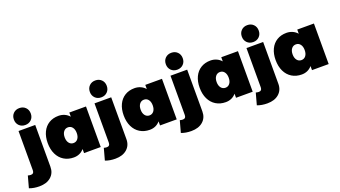

<svg xmlns="http://www.w3.org/2000/svg" viewBox="-139 -1524 4314 2434"><g transform="rotate(-20 2017.5 -307.0)"><path d="M282 -703Q282 -653 250 -621Q218 -589 168 -589Q118 -589 86 -621Q54 -653 54 -703Q54 -753 86 -785Q118 -817 168 -817Q218 -817 250 -785Q282 -753 282 -703ZM16 29Q37 30 48.5 18Q60 6 60 -17V-547H285V17Q285 102 227 152.5Q169 203 71 203Q-5 203 -65 180L-22 23Q2 29 16 29Z M970 -547V0H745V-55Q691 8 606 8Q531 8 474 -27Q417 -62 386 -126.5Q355 -191 355 -277Q355 -361 385 -424Q415 -487 470.5 -521Q526 -555 600 -555Q644 -555 681 -538.5Q718 -522 745 -491V-547ZM745 -271Q745 -319 723 -348Q701 -377 664 -377Q627 -377 604.5 -348Q582 -319 582 -271Q582 -223 604.5 -194Q627 -165 664 -165Q701 -165 723 -194Q745 -223 745 -271Z M1307 -703Q1307 -653 1275 -621Q1243 -589 1193 -589Q1143 -589 1111 -621Q1079 -653 1079 -703Q1079 -753 1111 -785Q1143 -817 1193 -817Q1243 -817 1275 -785Q1307 -753 1307 -703ZM1041 29Q1062 30 1073.5 18Q1085 6 1085 -17V-547H1310V17Q1310 102 1252 152.5Q1194 203 1096 203Q1020 203 960 180L1003 23Q1027 29 1041 29Z M1995 -547V0H1770V-55Q1716 8 1631 8Q1556 8 1499 -27Q1442 -62 1411 -126.5Q1380 -191 1380 -277Q1380 -361 1410 -424Q1440 -487 1495.5 -521Q1551 -555 1625 -555Q1669 -555 1706 -538.5Q1743 -522 1770 -491V-547ZM1770 -271Q1770 -319 1748 -348Q1726 -377 1689 -377Q1652 -377 1629.5 -348Q1607 -319 1607 -271Q1607 -223 1629.5 -194Q1652 -165 1689 -165Q1726 -165 1748 -194Q1770 -223 1770 -271Z M2332 -703Q2332 -653 2300 -621Q2268 -589 2218 -589Q2168 -589 2136 -621Q2104 -653 2104 -703Q2104 -753 2136 -785Q2168 -817 2218 -817Q2268 -817 2300 -785Q2332 -753 2332 -703ZM2066 29Q2087 30 2098.5 18Q2110 6 2110 -17V-547H2335V17Q2335 102 2277 152.5Q2219 203 2121 203Q2045 203 1985 180L2028 23Q2052 29 2066 29Z M3020 -547V0H2795V-55Q2741 8 2656 8Q2581 8 2524 -27Q2467 -62 2436 -126.5Q2405 -191 2405 -277Q2405 -361 2435 -424Q2465 -487 2520.5 -521Q2576 -555 2650 -555Q2694 -555 2731 -538.5Q2768 -522 2795 -491V-547ZM2795 -271Q2795 -319 2773 -348Q2751 -377 2714 -377Q2677 -377 2654.5 -348Q2632 -319 2632 -271Q2632 -223 2654.5 -194Q2677 -165 2714 -165Q2751 -165 2773 -194Q2795 -223 2795 -271Z M3357 -703Q3357 -653 3325 -621Q3293 -589 3243 -589Q3193 -589 3161 -621Q3129 -653 3129 -703Q3129 -753 3161 -785Q3193 -817 3243 -817Q3293 -817 3325 -785Q3357 -753 3357 -703ZM3091 29Q3112 30 3123.5 18Q3135 6 3135 -17V-547H3360V17Q3360 102 3302 152.5Q3244 203 3146 203Q3070 203 3010 180L3053 23Q3077 29 3091 29Z M4045 -547V0H3820V-55Q3766 8 3681 8Q3606 8 3549 -27Q3492 -62 3461 -126.5Q3430 -191 3430 -277Q3430 -361 3460 -424Q3490 -487 3545.5 -521Q3601 -555 3675 -555Q3719 -555 3756 -538.5Q3793 -522 3820 -491V-547ZM3820 -271Q3820 -319 3798 -348Q3776 -377 3739 -377Q3702 -377 3679.5 -348Q3657 -319 3657 -271Q3657 -223 3679.5 -194Q3702 -165 3739 -165Q3776 -165 3798 -194Q3820 -223 3820 -271Z"/></g></svg>

Font: TypoPRO Montserrat Alternates
Style: Regular
Weight: 900
Designer: Julieta Ulanovsky
Foundry: Julieta Ulanovsky
Version: Version 6.001